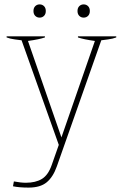

<svg xmlns="http://www.w3.org/2000/svg" viewBox="-20 -663 558 872"><path d="M132 -613Q132 -627 140 -635Q148 -643 160 -643Q172 -643 180 -635Q188 -627 188 -613Q188 -599 180 -591Q172 -583 160 -583Q148 -583 140 -591Q132 -599 132 -613ZM332 -613Q332 -627 340 -635Q348 -643 360 -643Q372 -643 380 -635Q388 -627 388 -613Q388 -599 380 -591Q372 -583 360 -583Q348 -583 340 -591Q332 -599 332 -613ZM508 -498V-493Q493 -487 470.5 -484Q448 -481 440 -480L238 93Q221 141 192 165Q163 189 110 189Q67 189 39 183L43 161Q75 167 97 167Q142 167 170.5 149.5Q199 132 215 86L247 -5L78 -480Q70 -481 47.5 -484Q25 -487 10 -493V-498H184V-493Q158 -484 107 -477L259 -39L411 -477Q360 -484 334 -493V-498Z"/></svg>

Font: Trirong Thin
Style: Regular
Weight: 250
Designer: Katatrad Team
Foundry: CadsonDemak
Version: Version 1.001